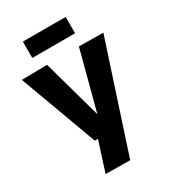

<svg xmlns="http://www.w3.org/2000/svg" viewBox="-227 -851 1034 1170"><g transform="rotate(-30 290.5 -265.5)"><path d="M162 209 229 0H207L7 -543L186 -546L301 -132L410 -546L581 -544L334 211ZM129 -627V-742H430V-627Z"/></g></svg>

Font: Georama ExtraCondensed Thin
Style: Bold
Weight: 700
Version: Version 1.001